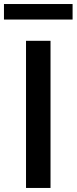

<svg xmlns="http://www.w3.org/2000/svg" viewBox="-53 -929 379 949"><path d="M196.7 -727.3H75.6V0H196.7ZM-33.4 -832.4H305.8V-909.1H-33.4Z"/></svg>

Font: Magic Ui Pro Semi Bold
Style: Regular
Weight: 600
Designer: Stefan Endress, Andreas Faust
Version: Version 1.000;FEAKit 1.0